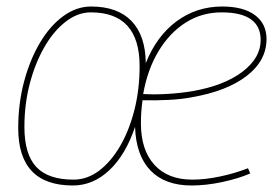

<svg xmlns="http://www.w3.org/2000/svg" viewBox="-20 -560 851 590"><path d="M204 10Q36 10 36 -166Q36 -242 54 -309.5Q72 -377 103 -429Q134 -481 174.5 -510.5Q215 -540 260 -540Q341 -540 384 -495.5Q427 -451 428 -366Q461 -449 522.5 -494.5Q584 -540 663 -540Q728 -540 763.5 -513.5Q799 -487 799 -440Q799 -374 738.5 -327Q678 -280 569 -261Q538 -255 498 -253Q458 -251 418 -252Q413 -217 413 -181Q413 -99 454.5 -53.5Q496 -8 571 -8Q610 -8 655.5 -17.5Q701 -27 742 -43L749 -27Q712 -11 662.5 -0.5Q613 10 569 10Q487 10 442.5 -36Q398 -82 395 -170Q366 -84 316 -37Q266 10 204 10ZM661 -522Q600 -522 550.5 -490.5Q501 -459 467 -402.5Q433 -346 420 -271Q457 -269 496.5 -271.5Q536 -274 572 -280Q669 -297 725 -339.5Q781 -382 781 -437Q781 -522 661 -522ZM206 -8Q248 -8 284.5 -35.5Q321 -63 349 -111Q377 -159 393 -222Q409 -285 409 -357Q409 -522 259 -522Q219 -522 182 -493.5Q145 -465 116.5 -415.5Q88 -366 71.5 -303Q55 -240 55 -170Q55 -86 91.5 -47Q128 -8 206 -8Z"/></svg>

Font: Georama Thin
Style: Italic
Weight: 100
Italic angle: -9°
Designer: Jean-Baptiste Levee
Foundry: Production Type
Version: Version 1.000